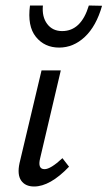

<svg xmlns="http://www.w3.org/2000/svg" viewBox="-20 -672 391 698"><path d="M195 -499Q142 -499 110.5 -538Q79 -577 89 -652H136Q132 -611 151.5 -585Q171 -559 206 -559Q275 -559 303 -652L351 -651Q330 -577 288.5 -538Q247 -499 195 -499ZM104 6Q72 6 57 -15.5Q42 -37 51 -79L131 -416H201L126 -97Q116 -57 142 -57Q164 -57 207 -97L231 -66Q162 6 104 6Z"/></svg>

Font: EauTestInfant Medium
Style: Italic
Weight: 500
Italic angle: -12°
Designer: Christian Thalmann (Catharsis Fonts)
Version: Version 0.001;PS 000.001;hotconv 1.0.88;makeotf.lib2.5.64775